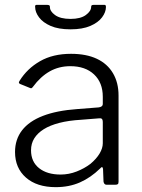

<svg xmlns="http://www.w3.org/2000/svg" viewBox="-20 -762 584 792"><path d="M393 -67Q354 -29 309.5 -9.5Q265 10 210 10Q132 10 87 -29.5Q42 -69 42 -135Q42 -187 71 -224.5Q100 -262 157 -284Q214 -306 298 -312L387 -319Q395 -320 399.5 -323.5Q404 -327 404 -334V-363Q404 -421 368 -455Q332 -489 270 -489Q223 -489 185 -467.5Q147 -446 116 -404Q113 -400 110.5 -398.5Q108 -397 104 -399L62 -416Q59 -418 58 -420.5Q57 -423 61 -429Q92 -479 145 -509.5Q198 -540 273 -540Q336 -540 379.5 -519.5Q423 -499 446 -460Q469 -421 469 -368V-13Q469 -5 466 -2.5Q463 0 456 0H419Q414 0 411 -3.5Q408 -7 407 -13L405 -65Q403 -79 393 -67ZM404 -259Q404 -276 390 -274L315 -268Q263 -265 224.5 -255Q186 -245 160.5 -229Q135 -213 121.5 -191.5Q108 -170 108 -142Q108 -95 141 -68.5Q174 -42 230 -42Q264 -42 296 -54.5Q328 -67 353 -86Q378 -107 391 -129Q404 -151 404 -171V-259ZM271 -641Q221 -641 189 -655Q157 -669 141 -690.5Q125 -712 125 -733Q124 -738 126 -740Q128 -742 131 -742H172Q179 -742 182.5 -740.5Q186 -739 186 -734Q185 -716 207 -700Q229 -684 271 -684ZM271 -641V-684Q312 -684 334 -700Q356 -716 356 -734Q356 -739 359 -740.5Q362 -742 369 -742H411Q414 -742 415.5 -740Q417 -738 417 -733Q417 -712 401 -690.5Q385 -669 352.5 -655Q320 -641 271 -641Z"/></svg>

Font: Libre Franklin Light
Style: Regular
Weight: 300
Designer: Pablo Impallari, Rodrigo Fuenzalida, Nhung Nguyen
Foundry: Impallari Type
Version: Version 3.000